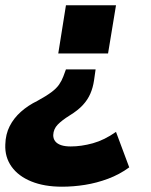

<svg xmlns="http://www.w3.org/2000/svg" viewBox="-56 -514 569 725"><path d="M178 191Q111 191 62 171Q13 151 -12.5 115Q-38 79 -36 32Q-35 -7 -19.5 -37.5Q-4 -68 23 -92Q50 -116 85 -133Q118 -151 137.5 -165.5Q157 -180 167 -194.5Q177 -209 183 -225L193 -252H305L299 -210Q295 -183 285 -160Q275 -137 256.5 -117Q238 -97 207 -78Q178 -60 162 -43.5Q146 -27 145 -4Q145 10 152.5 19.5Q160 29 174.5 34Q189 39 211 39Q251 39 294.5 27Q338 15 382 -16L432 118Q395 145 352 161Q309 177 265 184Q221 191 178 191ZM164 -312 193 -494H382L352 -312Z"/></svg>

Font: Nunito Sans 11pt Black
Style: Italic
Weight: 900
Italic angle: -9°
Version: Version 3.101;gftools[0.9.27]